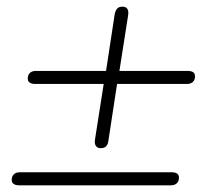

<svg xmlns="http://www.w3.org/2000/svg" viewBox="-20 -554 640 574"><path d="M281 -111Q271 -111 266.5 -118Q262 -125 264 -137L290 -303H85Q75 -303 69 -307Q63 -311 63 -319Q63 -330 69.5 -336Q76 -342 87 -342H297L323 -512Q325 -522 330 -528Q335 -534 346 -534Q357 -534 361 -527Q365 -520 363 -508L337 -342H541Q552 -342 557.5 -338Q563 -334 563 -326Q563 -315 556.5 -309Q550 -303 539 -303H330L304 -133Q303 -123 297.5 -117Q292 -111 281 -111ZM37 0Q27 0 21 -4Q15 -8 15 -16Q15 -27 21.5 -33Q28 -39 39 -39H493Q504 -39 509.5 -35Q515 -31 515 -23Q515 -12 508.5 -6Q502 0 491 0Z"/></svg>

Font: Nunito ExtraLight ExtraLight
Style: Italic
Weight: 250
Italic angle: -9°
Version: Version 3.602